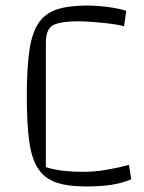

<svg xmlns="http://www.w3.org/2000/svg" viewBox="-20 -660 522 695"><path d="M455 -11Q419 4 380 9.5Q341 15 291 15Q224 15 182 0Q140 -15 117 -51Q94 -87 85.5 -150.5Q77 -214 77 -312Q77 -411 86 -475Q95 -539 118.5 -575Q142 -611 185 -625.5Q228 -640 297 -640Q315 -640 340.5 -638Q366 -636 392 -631.5Q418 -627 437 -621L429 -565Q402 -572 369.5 -575.5Q337 -579 308 -581Q279 -583 262 -583Q203 -583 174.5 -570Q146 -557 146 -505V-55Q174 -46 208 -42Q242 -38 279 -38Q322 -38 363.5 -45Q405 -52 447 -63Z"/></svg>

Font: Changa ExtraLight ExtraLight
Style: Regular
Weight: 250
Version: Version 3.002; ttfautohint (v1.8.2)